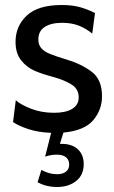

<svg xmlns="http://www.w3.org/2000/svg" viewBox="-20 -520 454 766"><path d="M233 9 219 54H227Q267 54 290.5 75.5Q314 97 314 135Q314 178 284 202Q254 226 208 226Q164 226 130 207L145 158Q176 175 208 175Q230 175 243 165Q256 155 256 137Q256 118 243.5 107.5Q231 97 206 97Q183 97 160 105L184 10Q132 8 93 -5Q54 -18 32 -33L43 -120Q63 -102 104.5 -86Q146 -70 196 -70Q243 -70 268.5 -86Q294 -102 294 -131Q294 -165 266 -182.5Q238 -200 196 -212Q150 -224 118.5 -237.5Q87 -251 64.5 -279Q42 -307 42 -353Q42 -416 87 -458Q132 -500 226 -500Q269 -500 299 -491.5Q329 -483 359 -468L348 -386Q324 -406 295 -417.5Q266 -429 228 -429Q184 -429 158.5 -412.5Q133 -396 133 -363Q133 -341 145 -327.5Q157 -314 179 -305Q201 -296 247 -282Q304 -265 345.5 -234Q387 -203 387 -136Q387 -82 352 -40.5Q317 1 233 9Z"/></svg>

Font: Cabin
Style: Regular
Weight: 400
Designer: Pablo Impallari
Foundry: Pablo Impallari. http://www.impallari.com Igino Marini. http://www.ikern.com
Version: Version 2.200